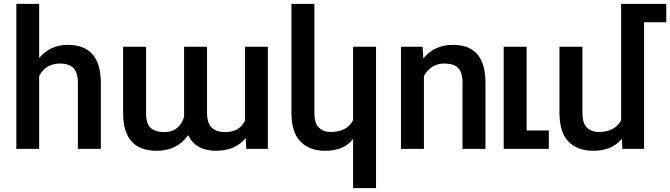

<svg xmlns="http://www.w3.org/2000/svg" viewBox="-20 -770 3466 993"><path d="M182.6 -377.4V0H64.5V-750H182.6V-470.2Q240.2 -538.1 329.6 -538.1Q501 -538.1 501.5 -342.8V0H382.8V-341.3Q382.8 -395 359.6 -418.2Q336.4 -441.4 289.6 -441.4Q217.8 -441.4 182.6 -377.4Z M1247.1 -145.5V-528.3H1365.2V0H1253.9L1250.5 -55.2Q1194.3 9.8 1097.7 9.8Q992.7 9.8 953.1 -70.8Q895.5 9.8 790.5 9.8Q617.2 9.8 616.7 -183.6V-528.3H735.4V-185.5Q735.4 -129.9 759.3 -108.4Q783.2 -86.9 830.6 -86.9Q870.1 -86.9 896 -108.2Q921.9 -129.4 932.1 -166V-528.3H1050.8V-186.5Q1050.8 -133.3 1075 -110.1Q1099.1 -86.9 1145.5 -86.9Q1217.3 -86.9 1247.1 -145.5Z M1806.2 203.1V-51.8Q1760.3 9.8 1661.6 9.8Q1580.6 9.8 1534.2 -37.6Q1487.8 -85 1487.3 -185.1V-750H1606V-186Q1606 -132.8 1629.2 -110.1Q1652.3 -87.4 1689.9 -87.4Q1774.4 -87.4 1806.2 -148.4V-528.3H1924.8V203.1Z M2172.4 -377V0H2053.7V-528.3H2165.5L2169.4 -467.8Q2227.5 -538.1 2322.3 -538.1Q2490.2 -538.1 2490.7 -344.2V0H2372.1V-342.8Q2372.1 -396 2349.1 -418.7Q2326.2 -441.4 2278.8 -441.4Q2208.5 -441.4 2172.4 -377Z M2818.4 -95.2V0H2585V-528.3H2703.6V-95.2Z M3425.8 -654.8H3311V0H3199.2L3196.3 -51.8Q3144.5 9.8 3047.9 9.8Q2966.8 9.8 2920.4 -37.6Q2874 -85 2873.5 -185.1V-528.3H2992.2V-186Q2992.2 -132.8 3015.4 -110.1Q3038.6 -87.4 3076.2 -87.4Q3160.6 -87.4 3192.4 -148.4V-750H3425.8Z"/></svg>

Font: Mardoto Medium
Style: Regular
Weight: 500
Designer: Christian Robertson, Vahan Hovhannisyan
Foundry: Google
Version: Version 1.000